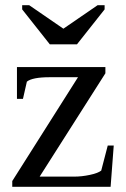

<svg xmlns="http://www.w3.org/2000/svg" viewBox="-20 -716 483 736"><path d="M27 0V-22L279 -420H171Q104 -420 83 -403L68 -337H45V-459H384V-435L132 -39H266Q293 -39 324 -45.5Q355 -52 368 -62L393 -158H416L404 0ZM92 -696 223 -606 354 -696H381V-680L275 -546H171L65 -680V-696Z"/></svg>

Font: Libra Serif Modern
Style: Regular
Weight: 400
Designer: Stefan Peev, Context Ltd
Foundry: Stefan Peev, Context Ltd
Version: Version 1.000